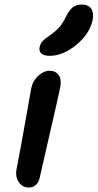

<svg xmlns="http://www.w3.org/2000/svg" viewBox="-20 -816 431 847"><path d="M199.2 -569.8Q173.8 -569.8 162.4 -580.1Q150.9 -590.3 154.8 -607.9Q157.7 -623 167.7 -634Q177.7 -645 201.2 -661.1Q229 -680.7 243.2 -697.5Q257.3 -714.4 272 -744.1Q286.1 -773.4 302.2 -784.7Q318.4 -795.9 339.8 -795.9Q369.6 -795.9 382.1 -778.1Q394.5 -760.3 389.2 -730Q376 -667 316.9 -618.4Q257.8 -569.8 199.2 -569.8ZM106.9 11.2Q78.1 11.2 62.3 -13.4Q46.4 -38.1 53.2 -70.8Q74.7 -180.7 92.5 -284.4Q110.4 -388.2 118.2 -428.2Q124.5 -459.5 148.7 -481.7Q172.9 -503.9 199.2 -503.9Q224.6 -503.9 238.3 -485.4Q252 -466.8 246.1 -433.1Q238.8 -395.5 201.2 -233.6Q163.6 -71.8 155.8 -35.2Q151.9 -13.7 139.2 -1.2Q126.5 11.2 106.9 11.2Z"/></svg>

Font: Shantell Sans Normal
Style: Italic
Weight: 500
Italic angle: -11.31°
Designer: Stephen Nixon, Anya Danilova, Shantell Martin
Foundry: Arrow Type
Version: Version 1.006;[559af2be0]